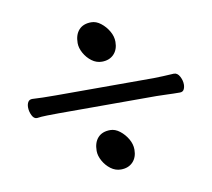

<svg xmlns="http://www.w3.org/2000/svg" viewBox="-63 -583 726 656"><g transform="rotate(-10 300.0 -255.5)"><path d="M306 -373Q287 -373 271 -385Q255 -397 245 -415Q235 -433 235 -450Q235 -479 250 -495.5Q265 -512 293 -512Q310 -512 326 -499.5Q342 -487 352.5 -469Q363 -451 363 -432Q363 -405 347.5 -389Q332 -373 306 -373ZM541 -290Q553 -290 560.5 -276Q568 -262 568 -248Q568 -238 564 -230.5Q560 -223 550 -223Q527 -223 506 -224Q485 -225 469 -225H130Q112 -225 89.5 -224.5Q67 -224 55 -222H53Q43 -222 36.5 -235.5Q30 -249 30 -263Q30 -274 34.5 -281.5Q39 -289 49 -289Q64 -288 85.5 -287.5Q107 -287 131 -287H470Q486 -287 502.5 -288Q519 -289 540 -290ZM306 1Q287 1 271 -11Q255 -23 245 -41Q235 -59 235 -76Q235 -105 250 -121.5Q265 -138 293 -138Q310 -138 326 -125.5Q342 -113 352.5 -95Q363 -77 363 -58Q363 -31 347.5 -15Q332 1 306 1Z"/></g></svg>

Font: Klee One SemiBold
Style: Regular
Weight: 600
Designer: Fontworks Inc.
Foundry: Fontworks Inc.
Version: Version 1.00;January 12, 2022;FontCreator 13.0.0.2683 64-bit